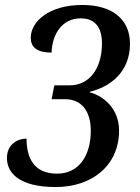

<svg xmlns="http://www.w3.org/2000/svg" viewBox="-20 -744 565 774"><path d="M205 10C349 10 460 -75 460 -218C460 -307 396 -358 341 -372L342 -374C429 -395 504 -457 504 -568C504 -664 435 -724 312 -724C176 -724 104 -656 104 -592C104 -550 134 -532 188 -532C190 -608 232 -670 305 -670C363 -670 391 -634 391 -569C391 -467 340 -400 261 -400H199L188 -344H244C305 -344 346 -300 346 -217C346 -119 300 -44 210 -44C117 -44 87 -107 87 -185C44 -185 8 -157 8 -107C8 -47 57 10 205 10Z"/></svg>

Font: Noto Serif Condensed Medium
Style: Italic
Weight: 500
Width: 3
Italic angle: -12°
Designer: Monotype Design Team
Foundry: Monotype Imaging Inc.
Version: Version 2.013